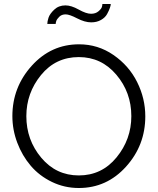

<svg xmlns="http://www.w3.org/2000/svg" viewBox="-20 -937 791 962"><path d="M309 -865Q289 -865 277 -853Q265 -841 262 -832Q259 -823 259 -817H217Q217 -829 223 -848Q229 -867 251.5 -888.5Q274 -910 308 -910Q337 -910 374.5 -889Q412 -868 436 -868Q459 -868 473.5 -880.5Q488 -893 490.5 -902Q493 -911 493 -917H535Q535 -910 530.5 -897Q526 -884 516.5 -866.5Q507 -849 486 -837Q465 -825 437 -825Q405 -825 366.5 -845Q328 -865 309 -865ZM42 -355Q42 -500 139 -607.5Q236 -715 376 -715Q471 -715 548.5 -661.5Q626 -608 667 -526Q708 -444 708 -354Q708 -209 611.5 -102Q515 5 375 5Q303 5 240 -25.5Q177 -56 134 -106.5Q91 -157 66.5 -222Q42 -287 42 -355ZM375 -58Q490 -58 564 -148.5Q638 -239 638 -355Q638 -474 563 -562.5Q488 -651 375 -651Q259 -651 185.5 -561Q112 -471 112 -355Q112 -236 186.5 -147Q261 -58 375 -58Z"/></svg>

Font: Raleway-v4020
Style: Regular
Weight: 400
Designer: Matt McInerney, Pablo Impallari, Rodrigo Fuenzalida
Foundry: Matt McInerney, Pablo Impallari, Rodrigo Fuenzalida
Version: Version 4.020;PS 004.020;hotconv 1.0.88;makeotf.lib2.5.64775